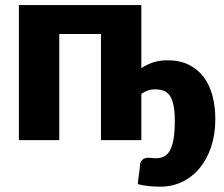

<svg xmlns="http://www.w3.org/2000/svg" viewBox="-20 -538 860 737"><path d="M522.5 -276.5Q544.5 -291 568.8 -298.8Q593 -306.5 623 -306.5Q670 -306.5 704.5 -289.5Q739 -272.5 761.8 -242.2Q784.5 -212 795.5 -170.8Q806.5 -129.5 806.5 -81Q806.5 -22 790.5 25.8Q774.5 73.5 746.2 107.5Q718 141.5 679.5 160Q641 178.5 596 178.5Q573.5 178.5 552.8 176.5Q532 174.5 509 169Q510 157.5 511 148.8Q512 140 513.2 131.8Q514.5 123.5 515.5 114.8Q516.5 106 517.5 94.5Q518.5 82 527 74.8Q535.5 67.5 550 67.5Q555.5 67.5 563.2 68.5Q571 69.5 579 69.5Q595 69.5 608.2 63.5Q621.5 57.5 631 41.8Q640.5 26 645.8 -2Q651 -30 651 -74Q651 -111.5 645.8 -135.2Q640.5 -159 630.8 -172.2Q621 -185.5 606.8 -190.2Q592.5 -195 574.5 -195Q558.5 -195 546.8 -190.5Q535 -186 522.5 -177.5V0H367.5V-407.5H207.5V0H52.5V-518.5H522.5Z"/></svg>

Font: Lato ExtraBold
Style: Regular
Weight: 800
Designer: Lukasz Dziedzic with Adam Twardoch and Botio Nikoltchev
Foundry: tyPoland Lukasz Dziedzic
Version: Version 2.015; 2015-08-06; http://www.latofonts.com/